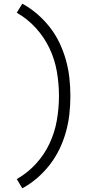

<svg xmlns="http://www.w3.org/2000/svg" viewBox="-20 -861 540 1042"><path d="M101 161Q145 137 182.5 104.5Q220 72 250.5 32.5Q281 -7 302.5 -51.5Q324 -96 337.5 -144Q351 -192 356.5 -241.5Q362 -291 362 -340Q362 -390 356.5 -439Q351 -488 337.5 -536Q324 -584 302.5 -629Q281 -674 250.5 -713Q220 -752 182.5 -784.5Q145 -817 101 -841L71 -792Q129 -759 174.5 -709Q220 -659 248.5 -599Q277 -539 288.5 -473Q300 -407 300 -340Q300 -274 288.5 -208Q277 -142 248.5 -81.5Q220 -21 174.5 28.5Q129 78 71 111Z"/></svg>

Font: Iosevka SS09 Light
Style: Regular
Weight: 300
Monospace: yes
Designer: Belleve Invis
Foundry: Belleve Invis
Version: Version 5.2.1; ttfautohint (v1.8.3)